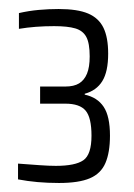

<svg xmlns="http://www.w3.org/2000/svg" viewBox="-20 -822 297 426"><path d="M111 -416Q86 -416 63.5 -418Q41 -420 20 -424V-459Q47 -457 68 -455.5Q89 -454 104 -454Q147 -454 165 -466.5Q183 -479 183 -521Q183 -561 170 -576.5Q157 -592 125 -592H69V-630H125Q144 -630 155.5 -637Q167 -644 173 -658.5Q179 -673 179 -697Q179 -726 171.5 -740Q164 -754 147 -759Q130 -764 100 -764Q79 -764 59.5 -762.5Q40 -761 22 -758V-793Q44 -798 66 -800Q88 -802 110 -802Q152 -802 175.5 -792Q199 -782 209.5 -760.5Q220 -739 220 -703Q220 -663 207 -642Q194 -621 168 -614V-612Q196 -606 210 -585Q224 -564 224 -521Q224 -484 214 -460.5Q204 -437 179.5 -426.5Q155 -416 111 -416Z"/></svg>

Font: Saira Condensed Light
Style: Regular
Weight: 300
Width: 3
Designer: Hector Gatti with collaboration of the Omnibus-Type team
Foundry: Omnibus-Type
Version: Version 1.101